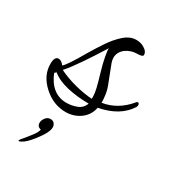

<svg xmlns="http://www.w3.org/2000/svg" viewBox="-128 -380 581 641"><g transform="rotate(30 163.0 -59.5)"><path d="M127 23Q80 23 42 -11Q3 -46 3 -91Q3 -120 19 -120Q29 -120 40 -106Q54 -118 90 -181Q106 -208 125 -236.5Q144 -265 166 -284.5Q188 -304 212 -304Q231 -304 244 -295Q259 -286 259 -273Q259 -265 236 -265Q214 -265 194 -251Q175 -236 175 -214Q175 -206 178 -197L203 -132Q211 -113 213.5 -95.5Q216 -78 216 -64Q274 -73 315 -123Q317 -126 320 -126Q326 -126 326 -118Q326 -116 325.5 -114Q325 -112 324 -110Q291 -58 213 -43Q210 -27 202 -15Q194 -3 183 5Q158 23 127 23ZM181 -59V-69Q181 -80 176.5 -99Q172 -118 163 -148Q154 -178 149.5 -202.5Q145 -227 146 -234Q120 -192 94.5 -154.5Q69 -117 49 -94Q80 -79 115 -70Q150 -61 181 -59ZM114 -5Q134 -5 153.5 -12.5Q173 -20 180 -40Q135 -40 96.5 -49Q58 -58 35 -77L29 -71Q56 -5 114 -5ZM41 185Q39 185 39 184Q39 182 41.5 178.5Q44 175 45 174Q45 174 53.5 164Q62 154 72.5 140Q83 126 85 115Q70 112 70 97Q70 87 77.5 77.5Q85 68 96 68Q106 68 111 74.5Q116 81 116 89Q116 109 86 147Q63 176 49 182Q45 185 41 185Z"/></g></svg>

Font: Corinthia
Style: Regular
Weight: 400
Designer: Robert E. Leuschke
Foundry: Robert E. Leuschke
Version: Version 1.013; ttfautohint (v1.8.3)